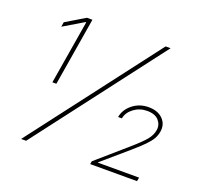

<svg xmlns="http://www.w3.org/2000/svg" viewBox="-124 -876 1096 1024"><g transform="rotate(20 423.5 -363.5)"><path d="M93 0 648.4 -727.3H676.8L121.4 0ZM146.3 -340.9 206.7 -703.1H202.4L89.5 -635.7L93.8 -662.6L201.7 -727.3H233L169 -340.9ZM485.1 0 487.9 -17 652.7 -160.5Q707 -207.4 729.6 -234.9Q752.1 -262.4 756.4 -291.2Q761.7 -322.1 740.8 -346.4Q719.8 -370.7 674 -370.7Q632.5 -370.7 599.6 -346.4Q566.8 -322.1 560.4 -286.9H539.1Q546.5 -330.6 584.9 -361.3Q623.2 -392 675.4 -392Q727.6 -392 756.4 -362.7Q785.2 -333.5 777.7 -289.8Q774.1 -268.5 763 -248.9Q751.8 -229.4 728.2 -205.3Q704.5 -181.1 664.1 -146.3L520.6 -22.7V-21.3H755L750.7 0Z"/></g></svg>

Font: Inter Thin  BETA
Style: Italic
Weight: 100
Italic angle: -9.39999°
Designer: Rasmus Andersson
Foundry: rsms
Version: Version 3.011;git-f93a4a705